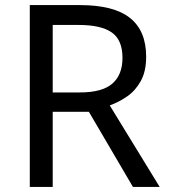

<svg xmlns="http://www.w3.org/2000/svg" viewBox="-20 -734 662 754"><path d="M294 -714Q427 -714 490.5 -663.5Q554 -613 554 -511Q554 -454 533 -416Q512 -378 479.5 -355.5Q447 -333 411 -320L607 0H502L329 -295H187V0H97V-714ZM289 -636H187V-371H294Q381 -371 421 -405.5Q461 -440 461 -507Q461 -577 419 -606.5Q377 -636 289 -636Z"/></svg>

Font: Noto Sans Syriac Eastern
Style: Regular
Weight: 400
Designer: Patrick Giasson and the Monotype Design Team
Foundry: Monotype Imaging Inc.
Version: Version 3.001; ttfautohint (v1.8.4.7-5d5b)